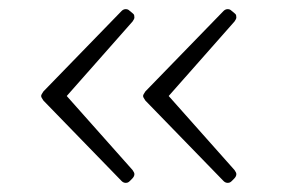

<svg xmlns="http://www.w3.org/2000/svg" viewBox="-20 -490 618 420"><path d="M70 -280Q70 -283 75 -290L246 -466Q250 -470 255 -470Q258 -470 260 -469Q262 -468 264 -466L269 -462Q273 -459 273.5 -456.5Q274 -454 274 -452Q274 -450 273 -448Q272 -446 270 -443L126 -280L270 -118Q272 -115 273 -113Q274 -111 274 -109Q274 -104 269 -99L264 -94Q262 -92 260 -91Q258 -90 255 -90Q250 -90 246 -94L75 -270Q70 -277 70 -280ZM293 -280Q293 -283 298 -290L469 -466Q473 -470 478 -470Q481 -470 483 -469Q485 -468 487 -466L492 -462Q496 -459 496.5 -456.5Q497 -454 497 -452Q497 -450 496 -448Q495 -446 493 -443L349 -280L493 -118Q495 -115 496 -113Q497 -111 497 -109Q497 -104 492 -99L487 -94Q485 -92 483 -91Q481 -90 478 -90Q473 -90 469 -94L298 -270Q293 -277 293 -280Z"/></svg>

Font: Young Serif Light
Style: Regular
Weight: 300
Designer: Bastien Sozeau
Foundry: NBR — Bastien Sozeau
Version: Version 5.001